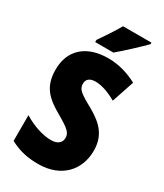

<svg xmlns="http://www.w3.org/2000/svg" viewBox="-229 -1014 948 1112"><g transform="rotate(30 245.5 -458.5)"><path d="M440 -917V-927H250C225 -883 189 -829 156 -781V-767H278C329 -810 406 -882 440 -917ZM464 -217C464 -317 413 -372 322 -423C233 -472 215 -487 215 -524C215 -550 232 -570 273 -570C313 -570 361 -554 414 -524L464 -673C403 -705 339 -724 270 -724C123 -724 37 -645 37 -515C37 -398 94 -350 185 -298C267 -251 285 -233 285 -200C285 -169 263 -147 217 -147C163 -147 95 -169 33 -207V-35C96 -2 150 10 223 10C377 10 464 -89 464 -217Z"/></g></svg>

Font: Noto Sans Condensed Black
Style: Regular
Weight: 900
Width: 3
Designer: Monotype Design Team
Foundry: Monotype Imaging Inc.
Version: Version 2.013